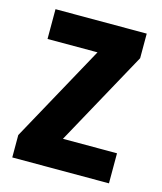

<svg xmlns="http://www.w3.org/2000/svg" viewBox="-88 -678 572 679"><g transform="rotate(15 197.5 -339.0)"><path d="M374 -66V-176H176L366 -522V-612H32V-503H215L20 -148V-66Z"/></g></svg>

Font: Noto Sans Malayalam UI Condensed
Style: Bold
Weight: 700
Width: 3
Designer: Jelle Bosma - Monotype Design Team
Foundry: Monotype Imaging Inc.
Version: Version 2.104